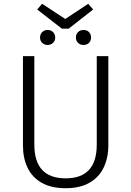

<svg xmlns="http://www.w3.org/2000/svg" viewBox="-20 -981 692 1012"><path d="M326 11Q249 11 199 -18Q149 -47 125 -97.5Q101 -148 101 -214V-685H161V-219Q161 -41 326 -41Q490 -41 490 -219V-685H551V-214Q551 -149 526.5 -98Q502 -47 452 -18Q402 11 326 11ZM342 -830H306L176 -931L202 -961L324 -881L445 -961L471 -931ZM231 -744Q214 -744 202.5 -755Q191 -766 191 -783Q191 -800 202 -811.5Q213 -823 231 -823Q249 -823 260 -811.5Q271 -800 271 -783Q271 -766 259.5 -755Q248 -744 231 -744ZM420 -744Q403 -744 391.5 -755Q380 -766 380 -783Q380 -801 391.5 -812Q403 -823 420 -823Q439 -823 449.5 -811.5Q460 -800 460 -783Q460 -766 449 -755Q438 -744 420 -744Z"/></svg>

Font: Trujillo Light
Style: Regular
Weight: 300
Designer: Fira Sans original fonts by bBox Type GmbH, Carrois Corporate GbR, & Edenspiekermann AG / Changes by Cristiano Sobral
Foundry: Fira Sans original fonts by bBox Type GmbH, Carrois Corporate GbR, & Edenspiekermann AG / Changes by Cristiano Sobral
Version: Version 4.301;July 28, 2020;FontCreator 13.0.0.2655 64-bit